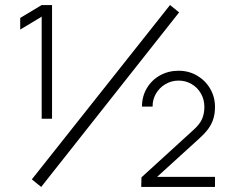

<svg xmlns="http://www.w3.org/2000/svg" viewBox="-20 -740 921 760"><path d="M145 -270V-674L60 -623V-669L145 -720H186V-270ZM143 0 106 -30 653 -720 689 -691ZM539 0 540 -38 745 -225Q770.5 -247.5 779.8 -269Q789 -290.5 789 -317Q789 -345.5 775.5 -369.5Q762 -393.5 738.5 -407.2Q715 -421 687 -421Q658.5 -421 634.5 -406.8Q610.5 -392.5 597 -368.8Q583.5 -345 584 -318H542Q542 -358 561 -390.5Q580 -423 613.2 -441.5Q646.5 -460 687 -460Q727 -460 760 -440.8Q793 -421.5 812 -388.8Q831 -356 831 -317Q831 -290.5 824.5 -269.8Q818 -249 805.2 -231.2Q792.5 -213.5 771 -194Q770.5 -193.5 770 -193Q769.5 -192.5 769 -192L569 -10L557 -40H831V0Z"/></svg>

Font: Hauora
Style: Regular
Weight: 400
Designer: Wayne Shih
Foundry: WCYS
Version: Version 1.001